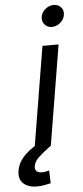

<svg xmlns="http://www.w3.org/2000/svg" viewBox="-135 -773 438 1014"><g transform="rotate(-5 83.5 -265.5)"><path d="M24.9 0 112.3 -529.3H197.8L110.4 0ZM19 208Q-26.9 208 -52.7 184.3Q-78.6 160.6 -70.8 114.7Q-64.5 77.1 -35.6 44.4Q-6.8 11.7 48.8 -19L109.9 0Q66.9 31.7 43.7 53.7Q20.5 75.7 16.6 99.6Q13.7 116.7 22.5 126.2Q31.2 135.7 52.2 135.7Q62 135.7 72.3 133.8Q82.5 131.8 90.3 129.4L92.3 197.3Q77.1 200.7 58.8 204.3Q40.5 208 19 208ZM170.9 -624.5Q147 -624.5 132.6 -641.4Q118.2 -658.2 121.6 -682.1Q125.5 -706.1 145.8 -722.7Q166 -739.3 189.9 -739.3Q214.4 -739.3 228.8 -722.7Q243.2 -706.1 239.3 -682.1Q235.4 -658.2 215.3 -641.4Q195.3 -624.5 170.9 -624.5Z"/></g></svg>

Font: Inter 24pt
Style: Italic
Weight: 400
Italic angle: -9.3988°
Designer: Rasmus Andersson
Foundry: rsms
Version: Version 4.001;git-66647c0bb